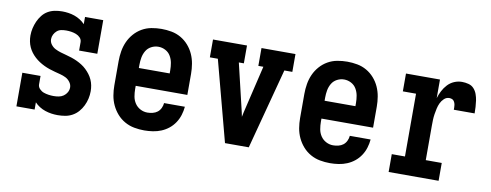

<svg xmlns="http://www.w3.org/2000/svg" viewBox="-52 -774 2603 1018"><g transform="rotate(10 1250.0 -265.0)"><path d="M286 8Q269 8 252 5.5Q235 3 218.5 -2.5Q202 -8 187 -17.5Q172 -27 161 -39V0H63V-181H161V-136Q161 -122 171 -111.5Q181 -101 193.5 -96.5Q206 -92 220 -90Q234 -88 247 -88Q261 -88 275 -90.5Q289 -93 300.5 -101Q312 -109 319 -121.5Q326 -134 326 -148Q326 -163 316 -176.5Q306 -190 292 -197Q278 -204 262.5 -208Q247 -212 232 -216Q217 -220 202 -225Q187 -230 172.5 -237Q158 -244 145 -252.5Q132 -261 120.5 -271.5Q109 -282 99.5 -294.5Q90 -307 83.5 -321.5Q77 -336 74 -351.5Q71 -367 71 -383Q71 -403 75.5 -422.5Q80 -442 88 -460Q96 -478 108.5 -494Q121 -510 138 -520Q155 -530 175 -534Q195 -538 215 -538Q232 -538 249 -535.5Q266 -533 282 -527.5Q298 -522 313 -512.5Q328 -503 339 -491V-530H437V-349H339V-394Q339 -408 329.5 -418Q320 -428 307 -433Q294 -438 280.5 -440Q267 -442 254 -442Q240 -442 227 -439.5Q214 -437 204 -428.5Q194 -420 188 -408Q182 -396 182 -383Q182 -367 192 -354Q202 -341 216 -334Q230 -327 245 -322.5Q260 -318 275.5 -314Q291 -310 306 -305Q321 -300 335 -293.5Q349 -287 362.5 -278.5Q376 -270 387.5 -259Q399 -248 408.5 -235.5Q418 -223 424.5 -208.5Q431 -194 434 -178.5Q437 -163 437 -147Q437 -127 432.5 -107Q428 -87 419 -68.5Q410 -50 396.5 -34.5Q383 -19 365 -9Q347 1 327 4.5Q307 8 286 8Z M752 8Q725 8 698 3Q671 -2 647 -15.5Q623 -29 605 -49.5Q587 -70 575.5 -94.5Q564 -119 559.5 -146Q555 -173 555 -200V-330Q555 -357 559.5 -384Q564 -411 575 -435.5Q586 -460 604 -480.5Q622 -501 645.5 -514.5Q669 -528 696 -533Q723 -538 750 -538Q777 -538 804 -533Q831 -528 854.5 -514.5Q878 -501 896 -480.5Q914 -460 925 -435.5Q936 -411 940.5 -384Q945 -357 945 -330V-217H667V-200Q667 -180 670.5 -160Q674 -140 685 -123.5Q696 -107 714 -97.5Q732 -88 752 -88Q766 -88 780.5 -91.5Q795 -95 806 -103.5Q817 -112 823.5 -125.5Q830 -139 831 -153H943Q941 -130 934 -107.5Q927 -85 914 -65.5Q901 -46 883 -31.5Q865 -17 843.5 -8Q822 1 798.5 4.5Q775 8 752 8ZM667 -313H833V-330Q833 -350 829.5 -369.5Q826 -389 816 -406Q806 -423 788 -432.5Q770 -442 750 -442Q730 -442 712 -432.5Q694 -423 684 -406Q674 -389 670.5 -369.5Q667 -350 667 -330Z M1186 0 1071 -434H1028V-530H1211V-434H1184L1245 -177Q1246 -171 1247.5 -165Q1249 -159 1250 -153Q1251 -159 1252.5 -165Q1254 -171 1255 -177L1316 -434H1289V-530H1472V-434H1429L1314 0Z M1752 8Q1725 8 1698 3Q1671 -2 1647 -15.5Q1623 -29 1605 -49.5Q1587 -70 1575.5 -94.5Q1564 -119 1559.5 -146Q1555 -173 1555 -200V-330Q1555 -357 1559.5 -384Q1564 -411 1575 -435.5Q1586 -460 1604 -480.5Q1622 -501 1645.5 -514.5Q1669 -528 1696 -533Q1723 -538 1750 -538Q1777 -538 1804 -533Q1831 -528 1854.5 -514.5Q1878 -501 1896 -480.5Q1914 -460 1925 -435.5Q1936 -411 1940.5 -384Q1945 -357 1945 -330V-217H1667V-200Q1667 -180 1670.5 -160Q1674 -140 1685 -123.5Q1696 -107 1714 -97.5Q1732 -88 1752 -88Q1766 -88 1780.5 -91.5Q1795 -95 1806 -103.5Q1817 -112 1823.5 -125.5Q1830 -139 1831 -153H1943Q1941 -130 1934 -107.5Q1927 -85 1914 -65.5Q1901 -46 1883 -31.5Q1865 -17 1843.5 -8Q1822 1 1798.5 4.5Q1775 8 1752 8ZM1667 -313H1833V-330Q1833 -350 1829.5 -369.5Q1826 -389 1816 -406Q1806 -423 1788 -432.5Q1770 -442 1750 -442Q1730 -442 1712 -432.5Q1694 -423 1684 -406Q1674 -389 1670.5 -369.5Q1667 -350 1667 -330Z M2067 0V-96H2138V-434H2067V-530H2250V-430Q2256 -450 2266 -469.5Q2276 -489 2291 -505Q2306 -521 2326 -529.5Q2346 -538 2368 -538Q2385 -538 2402.5 -533.5Q2420 -529 2431.5 -516.5Q2443 -504 2449 -487.5Q2455 -471 2457.5 -454Q2460 -437 2461 -419.5Q2462 -402 2462 -385H2350Q2350 -391 2350 -397.5Q2350 -404 2349 -410.5Q2348 -417 2345.5 -423Q2343 -429 2339 -433.5Q2335 -438 2328.5 -440Q2322 -442 2316 -442Q2300 -442 2288 -430.5Q2276 -419 2269.5 -405Q2263 -391 2259.5 -375.5Q2256 -360 2253.5 -344Q2251 -328 2250.5 -312.5Q2250 -297 2250 -281V-96H2336V0Z"/></g></svg>

Font: Iosevka Slab
Style: Bold
Weight: 700
Monospace: yes
Designer: Belleve Invis
Foundry: Belleve Invis
Version: Version 11.1.1; ttfautohint (v1.8.3)